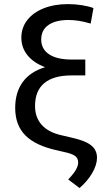

<svg xmlns="http://www.w3.org/2000/svg" viewBox="-20 -737 552 944"><path d="M316.4 -638.7Q252.9 -638.7 217.8 -613.8Q182.6 -588.9 182.6 -543Q182.6 -495.6 221.4 -470Q260.3 -444.3 331.1 -444.3H399.4V-366.2H331.1Q243.2 -366.2 197.8 -328.4Q152.3 -290.5 152.3 -215.8Q152.3 -160.6 184.1 -124.3Q215.8 -87.9 277.3 -73.2L331.1 -60.5Q377 -50.3 404.3 -37.1Q431.6 -23.9 444.3 -5.4Q457 13.2 457 39.1Q456.5 74.2 433.3 114Q410.2 153.8 371.1 187.5L315.4 145.5Q344.2 114.7 354.2 95.9Q364.3 77.1 364.3 62.5Q364.3 40.5 348.6 29.3Q333 18.1 293 9.8L263.7 2.9Q156.2 -20 105.5 -70.6Q54.7 -121.1 54.7 -206.1Q54.7 -283.2 92 -334Q129.4 -384.8 201.7 -406.7Q146.5 -427.2 115.7 -464.6Q85 -502 85 -551.8Q85 -600.6 113.8 -637.9Q142.6 -675.3 194.6 -696Q246.6 -716.8 314.5 -716.8Q349.6 -716.8 383.1 -711.4Q416.5 -706.1 439.5 -697.3L425.8 -621.1Q392.1 -630.9 366.9 -634.8Q341.8 -638.7 316.4 -638.7Z"/></svg>

Font: Pretendard
Style: Regular
Weight: 400
Designer: Base glyphs from Inter by Rasmus Andersson; Hangeul glyphs from Noto Sans CJK(Source Han Sans) by Jang Soo-young and Kan
Foundry: Kil Hyung-jin
Version: Version 1.309